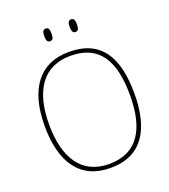

<svg xmlns="http://www.w3.org/2000/svg" viewBox="-161 -1018 1008 1144"><g transform="rotate(-20 343.0 -446.5)"><path d="M423 -823C438 -823 446 -831 446 -863C446 -894 438 -903 423 -903C409 -903 400 -894 400 -863C400 -831 409 -823 423 -823ZM262 -823C277 -823 285 -831 285 -863C285 -894 277 -903 262 -903C248 -903 239 -894 239 -863C239 -831 248 -823 262 -823ZM343 10C545 10 627 -135 627 -358C627 -590 547 -725 344 -725C157 -725 58 -592 58 -359C58 -125 153 10 343 10ZM343 -15C172 -15 86 -143 86 -358C86 -573 172 -700 344 -700C530 -700 599 -573 599 -358C599 -145 524 -15 343 -15Z"/></g></svg>

Font: Noto Serif Gurmukhi Thin
Style: Regular
Weight: 100
Designer: Vaibhav Singh and the Monotype Design Team
Foundry: Monotype Imaging Inc.
Version: Version 2.004